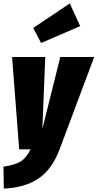

<svg xmlns="http://www.w3.org/2000/svg" viewBox="-47 -864 565 1111"><path d="M356.9 -844.2 417 -712.9 190.9 -615.2 145 -702.1ZM498 -534.2 297.9 0Q253.9 117.2 174.1 169.9Q94.2 222.7 -24.9 227.1L-26.9 100.1Q38.1 91.3 71.8 70.6Q105.5 49.8 129.9 0H64L22.9 -534.2H214.8L198.2 -118.2L301.8 -534.2Z"/></svg>

Font: Fira Sans Compressed Heavy
Style: Italic
Weight: 900
Width: 3
Italic angle: -8°
Designer: Carrois Corporate & Edenspiekermann AG
Foundry: Carrois Corporate GbR & Edenspiekermann AG
Version: Version 4.203;PS 004.203;hotconv 1.0.88;makeotf.lib2.5.64775